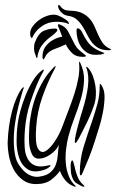

<svg xmlns="http://www.w3.org/2000/svg" viewBox="-20 -722 456 753"><path d="M351 -316Q339 -279 322.5 -245Q306 -211 288 -177Q286 -175 282 -167.5Q278 -160 275 -162Q273 -162 273.5 -168Q274 -174 274 -177Q275 -185 278.5 -200Q282 -215 286.5 -231.5Q291 -248 295.5 -263.5Q300 -279 303 -288Q320 -342 325 -384Q330 -426 319 -455Q317 -460 319 -460Q321 -460 323 -458Q325 -456 326 -455Q337 -443 344 -424.5Q351 -406 354 -386.5Q357 -367 356 -348Q355 -329 351 -316ZM378 -388Q391 -368 390 -338Q389 -308 382.5 -276Q376 -244 366.5 -215Q357 -186 352 -169Q342 -136 328 -101.5Q314 -67 303 -42Q299 -33 297 -34Q294 -35 293.5 -38.5Q293 -42 293 -44Q293 -98 308.5 -148Q324 -198 342 -249Q353 -282 362 -314.5Q371 -347 371 -386Q371 -393 373 -393Q374 -393 375 -391.5Q376 -390 378 -388ZM178 -74Q180 -71 171 -65Q162 -59 159 -58Q115 -42 90.5 -57Q66 -72 55.5 -102Q45 -132 45 -168.5Q45 -205 49 -234Q52 -259 60.5 -289.5Q69 -320 81 -349.5Q93 -379 108.5 -404.5Q124 -430 142 -444Q144 -445 146.5 -447Q149 -449 151 -449Q154 -448 148 -438Q142 -428 133.5 -410Q125 -392 116 -368.5Q107 -345 98.5 -319Q90 -293 85 -267Q80 -241 78 -217Q76 -193 76 -174Q76 -155 77 -142Q78 -129 79 -125Q86 -94 105.5 -79.5Q125 -65 158 -71Q159 -71 168 -73Q177 -75 178 -74ZM307 3Q311 7 311 9Q311 11 306.5 10Q302 9 300 8Q292 4 280 -3.5Q268 -11 262 -30Q259 -38 258 -49.5Q257 -61 257 -71Q257 -81 259 -87.5Q261 -94 264 -93Q266 -92 268.5 -84Q271 -76 273 -67Q275 -56 278 -46.5Q281 -37 285 -27Q290 -16 295 -9.5Q300 -3 307 3ZM215 -52Q204 -35 181.5 -17.5Q159 0 121 0Q91 0 69.5 -16Q48 -32 34.5 -56Q21 -80 15.5 -108.5Q10 -137 10 -163Q11 -195 15.5 -227Q20 -259 27.5 -287Q35 -315 44.5 -337Q54 -359 64 -373Q66 -374 68.5 -377.5Q71 -381 73 -379Q74 -378 72.5 -374.5Q71 -371 70 -369Q61 -339 52.5 -305.5Q44 -272 39 -238Q34 -204 34 -171Q34 -138 40 -110Q44 -91 54.5 -75Q65 -59 77.5 -48Q90 -37 104.5 -32Q119 -27 133 -29Q162 -33 177 -45.5Q192 -58 198.5 -75.5Q205 -93 206.5 -113.5Q208 -134 211 -155Q206 -141 191.5 -127.5Q177 -114 160.5 -106.5Q144 -99 128.5 -100Q113 -101 105 -118Q95 -140 94 -166Q93 -192 95 -223Q97 -254 104 -287Q111 -320 123 -350.5Q135 -381 151.5 -408Q168 -435 189 -456L193 -460Q196 -463 199 -463Q199 -463 195 -453Q166 -399 146 -341.5Q126 -284 122 -225Q117 -160 128.5 -140Q140 -120 157 -128.5Q174 -137 193.5 -165.5Q213 -194 225 -227Q236 -257 248.5 -289Q261 -321 271.5 -353.5Q282 -386 287.5 -417Q293 -448 290 -475Q290 -480 292 -480Q293 -480 293 -479Q293 -477 294 -477Q295 -476 295 -475Q311 -441 309.5 -406Q308 -371 297.5 -335Q287 -299 272.5 -261.5Q258 -224 248 -186Q242 -162 239 -135.5Q236 -109 238 -83Q240 -57 249 -33.5Q258 -10 275 6Q277 8 277 9Q277 11 274.5 10.5Q272 10 270 9Q251 2 237 -14Q223 -30 215 -52ZM99 -599Q101 -610 112 -623.5Q123 -637 138.5 -647Q154 -657 172 -662Q190 -667 206 -662Q214 -659 222.5 -654.5Q231 -650 237.5 -645.5Q244 -641 247.5 -636.5Q251 -632 250 -629Q249 -627 244.5 -629.5Q240 -632 235 -633Q208 -639 182.5 -635Q157 -631 135 -612Q127 -606 119 -595.5Q111 -585 108 -577Q105 -571 104 -573Q99 -577 98.5 -585.5Q98 -594 99 -599ZM406 -525Q381 -525 365.5 -534Q350 -543 339.5 -557Q329 -571 321 -587.5Q313 -604 303.5 -619Q294 -634 281 -645.5Q268 -657 247 -660Q234 -662 226 -668.5Q218 -675 213.5 -682Q209 -689 208 -695Q207 -701 209 -702Q213 -703 215.5 -699.5Q218 -696 221.5 -692Q225 -688 233 -684Q241 -680 258 -680Q286 -679 303.5 -670Q321 -661 332.5 -647.5Q344 -634 351 -617.5Q358 -601 365.5 -584.5Q373 -568 382.5 -554Q392 -540 409 -532Q414 -530 415.5 -527.5Q417 -525 406 -525ZM317 -503Q317 -500 311.5 -499.5Q306 -499 305 -499Q277 -499 261.5 -515Q246 -531 238 -548Q220 -539 196 -530.5Q172 -522 161 -506Q159 -503 155.5 -496Q152 -489 150 -489Q149 -489 147.5 -492.5Q146 -496 147 -507Q149 -528 160 -541.5Q171 -555 184 -563Q197 -571 208.5 -574.5Q220 -578 224 -578Q218 -594 215 -602Q212 -610 210.5 -613Q209 -616 208.5 -617Q208 -618 208 -621Q206 -625 208.5 -626.5Q211 -628 214 -626Q237 -618 247.5 -598Q258 -578 269 -556Q278 -537 289 -527Q300 -517 317 -504ZM390 -514Q384 -509 374.5 -508Q365 -507 354 -507Q335 -507 321 -516Q307 -525 298 -538.5Q289 -552 284.5 -569Q280 -586 280 -603Q280 -605 281 -608Q282 -611 284 -611Q295 -611 303 -593.5Q311 -576 325 -556Q336 -542 351.5 -532Q367 -522 387 -515H389Q390 -514 390 -514ZM195 -610Q203 -610 204.5 -606Q206 -602 201 -597Q194 -589 183.5 -581.5Q173 -574 162.5 -564.5Q152 -555 142.5 -541.5Q133 -528 128 -507Q127 -502 127 -498.5Q127 -495 124 -495Q122 -495 119 -507Q114 -518 113.5 -531.5Q113 -545 117 -556Q131 -592 151.5 -601Q172 -610 195 -610Z"/></svg>

Font: mr_AkronimG
Style: Regular
Weight: 400
Version: Version 1.002 April 14, 2020